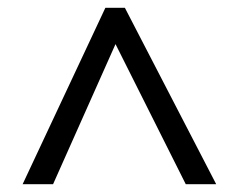

<svg xmlns="http://www.w3.org/2000/svg" viewBox="-20 -739 612 492"><path d="M38 -267H116L276 -626L456 -267H534L300 -719H250Z"/></svg>

Font: Noto Sans Kayah Li
Style: Regular
Weight: 400
Designer: Monotype Design Team, Sérgio Martins
Foundry: Monotype Imaging Inc.
Version: Version 2.002